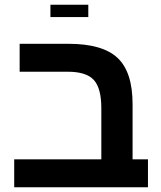

<svg xmlns="http://www.w3.org/2000/svg" viewBox="-20 -791 680 811"><path d="M267 -488H63V-606H269Q413 -606 476.5 -546.5Q540 -487 540 -351V-118H605V0H40V-118H408V-334Q408 -419 376 -453.5Q344 -488 267 -488ZM193 -719V-771H353V-719Z"/></svg>

Font: Libra Sans
Style: Bold
Weight: 700
Foundry: Context Ltd
Version: Version 1.000